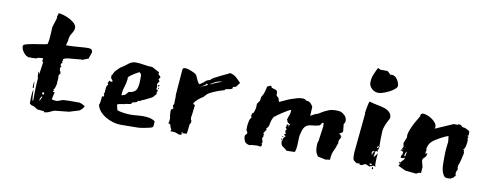

<svg xmlns="http://www.w3.org/2000/svg" viewBox="-46 -618 2134 837"><g transform="rotate(10 1021.0 -199.5)"><path d="M323 -242 321 -237 322 -242 297 -232Q296 -231 294 -231Q292 -231 292 -233L287 -232Q279 -231 266.5 -230Q254 -229 242 -228Q230 -227 221.5 -224.5Q213 -222 213 -218V-217L215 -215Q213 -213 212 -213Q211 -213 211 -211Q211 -209 213 -206Q213 -201 210 -201Q207 -201 207 -193Q207 -189 213 -189Q207 -186 207 -176Q207 -168 210 -167L213 -157Q206 -150 206 -144Q206 -139 207 -137Q207 -129 206.5 -126Q206 -123 206 -122.5Q206 -122 205.5 -121.5Q205 -121 205 -118L206 -117Q206 -109 202.5 -97.5Q199 -86 197 -84H195V-80H200Q198 -78 196 -77Q194 -76 194 -74Q194 -73 195 -72H202L195 -40L199 -38Q205 -36 216 -36Q225 -37 232 -40.5Q239 -44 247 -45H250Q254 -45 259.5 -45.5Q265 -46 270 -46H317Q318 -46 322 -44.5Q326 -43 330.5 -41Q335 -39 338 -37Q341 -35 341 -35Q341 -30 335 -23.5Q329 -17 324 -13L279 1L221 7Q213 7 199 14.5Q185 22 171 22V18L140 15Q129 7 124 5Q119 3 116 2.5Q113 2 111 1Q109 0 104 -5Q104 -8 104 -17.5Q104 -27 104.5 -37Q105 -47 106 -55.5Q107 -64 109 -66L112 -23L116 -17Q116 -31 116.5 -59Q117 -87 120 -124L119 -122Q118 -121 117.5 -126Q117 -131 117 -137Q117 -148 118 -148H119L122 -137L130 -193H126V-203V-210Q120 -208 112 -208Q104 -208 97 -203L76 -202L68 -203L63 -201L60 -204Q52 -204 41 -218Q30 -232 30 -246Q30 -252 42.5 -255.5Q55 -259 72 -262Q89 -265 106.5 -267.5Q124 -270 135 -273Q138 -282 139.5 -297Q141 -312 141.5 -325Q142 -338 142.5 -346Q143 -354 143 -350Q143 -351 145 -357.5Q147 -364 149.5 -371.5Q152 -379 154 -385.5Q156 -392 156 -394Q155 -395 155 -397Q155 -400 157 -405Q159 -410 159 -413L161 -414Q168 -414 181.5 -410Q195 -406 208 -399.5Q221 -393 231 -383.5Q241 -374 241 -363Q241 -352 231 -337Q221 -322 221 -305L215 -282Q242 -282 270.5 -284.5Q299 -287 313 -287Q321 -287 326.5 -284Q332 -281 332 -270L322 -242ZM109 -75 104 -74Q104 -76 104.5 -88Q105 -100 107 -103ZM148 -43 143 -32V-22L153 -43ZM153 -63Q149 -63 149 -58Q149 -53 153 -53Q158 -53 158 -58Q158 -63 153 -63Z M498 -112Q504 -112 507.5 -115Q511 -118 513 -121Q515 -124 517.5 -127Q520 -130 524 -130Q537 -130 548.5 -140.5Q560 -151 560 -190V-209Q560 -214 556 -218Q552 -222 550 -222Q549 -221 543 -218Q537 -215 530 -210.5Q523 -206 516 -201Q509 -196 505 -191V-181Q503 -165 497 -146Q491 -127 491 -110H497ZM641 -141 628 -126 622 -122Q611 -117 601 -111.5Q591 -106 581 -103L577 -99H572Q566 -99 564.5 -95Q563 -91 557 -90Q546 -88 543 -86Q540 -84 540 -83Q541 -81 541 -81Q541 -80 537.5 -79Q534 -78 530 -77.5Q526 -77 523 -76.5Q520 -76 521 -76H516Q513 -73 500 -72Q487 -71 479 -66L485 -42Q490 -40 498.5 -38Q507 -36 516 -35Q525 -34 533 -33.5Q541 -33 545 -33Q559 -33 572.5 -34.5Q586 -36 601 -36Q615 -36 628 -33.5Q641 -31 653 -23V-16Q653 -11 652.5 -4.5Q652 2 649 4L645 6Q644 7 637 8.5Q630 10 621 12Q612 14 602.5 15.5Q593 17 588 17Q568 17 548.5 17.5Q529 18 509 18Q494 18 476.5 13Q459 8 443.5 -1Q428 -10 416.5 -23Q405 -36 402 -52L405 -59Q405 -61 406 -67Q407 -73 408 -81V-90H415L416 -91Q416 -97 417 -98Q417 -99 415.5 -100.5Q414 -102 414 -104Q414 -105 417 -107L418 -120Q418 -124 418.5 -129Q419 -134 423 -142L426 -144Q426 -148 422 -152Q425 -153 426 -158Q427 -163 429 -163Q430 -163 430 -162.5Q430 -162 431 -162L435 -159Q436 -160 436 -160H439Q442 -160 442 -162Q442 -167 437.5 -170.5Q433 -174 433 -179Q433 -181 434 -182Q434 -184 433 -185Q432 -186 432 -187L435 -188Q441 -203 448.5 -211Q456 -219 465 -227L470 -230Q484 -239 497.5 -250Q511 -261 528 -261Q545 -261 564.5 -257.5Q584 -254 602 -254Q626 -242 629.5 -239.5Q633 -237 635 -237L634 -227L642 -221L645 -215L638 -206L644 -198L638 -189Q636 -187 636 -184Q636 -181 636 -179L637 -178L638 -173L636 -162L643 -159V-153L639 -150L641 -147ZM643 -182H645Q647 -182 647 -179Q647 -175 643 -175Q641 -175 641 -179Q641 -182 643 -182ZM647 -168Q647 -164 645 -164Q643 -164 643 -168Q643 -170 644 -170Q645 -170 647 -168Z M807 -73V-65Q807 -58 809 -54L811 -55Q811 -51 810.5 -45.5Q810 -40 806 -38L801 6Q797 7 792 7H787Q785 7 782 9L781 1Q778 3 778 7V13V17Q776 15 773 15Q771 15 771.5 15.5Q772 16 770 16Q767 16 758 12Q749 8 738 8Q732 8 729 9Q729 7 730 4Q731 1 731 -1Q726 -6 724.5 -15Q723 -24 715 -24H713Q716 -29 716.5 -35.5Q717 -42 717 -47Q717 -49 715 -59L714 -72V-80V-84Q715 -86 718.5 -88Q722 -90 724 -92Q724 -94 722 -98Q720 -102 720 -106L725 -112Q724 -112 724 -117Q724 -123 724.5 -131Q725 -139 725 -144Q725 -150 724 -150L733 -264Q734 -271 737.5 -272.5Q741 -274 746 -274Q751 -274 759 -271.5Q767 -269 774.5 -266Q782 -263 788 -259.5Q794 -256 796 -253Q797 -252 799.5 -246Q802 -240 805 -233.5Q808 -227 811.5 -221.5Q815 -216 818 -216L821 -218Q834 -226 840 -232.5Q846 -239 861 -242Q861 -246 874.5 -253.5Q888 -261 903.5 -268.5Q919 -276 931 -281.5Q943 -287 939 -287Q944 -287 954 -283Q964 -279 972 -271L991 -252L977 -233L962 -228L964 -224Q959 -218 947.5 -217Q936 -216 930 -212Q930 -211 931 -211L932 -210Q917 -206 903 -201Q891 -196 878 -190.5Q865 -185 857 -178L842 -162Q842 -163 836.5 -159.5Q831 -156 824.5 -150.5Q818 -145 812 -138.5Q806 -132 806 -127V-126L814 -123L808 -73ZM898 -242Q884 -238 874 -231L864 -225L865 -223Q878 -230 891.5 -235.5Q905 -241 915 -243Q911 -243 906 -243Q901 -243 898 -242ZM846 -220Q844 -218 837 -213.5Q830 -209 828 -207L822 -202H823Q825 -205 830 -207.5Q835 -210 840.5 -212.5Q846 -215 850 -216.5Q854 -218 854 -220Q854 -222 848 -224Q847 -224 847 -222.5Q847 -221 846 -220Z M1222 -135Q1222 -140 1226.5 -149.5Q1231 -159 1231 -172V-174H1228Q1226 -174 1216.5 -168.5Q1207 -163 1196 -156Q1185 -149 1176 -142.5Q1167 -136 1166 -133L1164 -135Q1162 -133 1157 -123.5Q1152 -114 1148 -91Q1144 -80 1138 -78L1140 -71L1128 -53L1133 -51Q1131 -47 1131 -42Q1131 -39 1132 -38L1129 -36Q1128 -34 1128 -31Q1128 -26 1130 -23Q1132 -20 1132 -15Q1132 -13 1131.5 -12.5Q1131 -12 1131 -10L1129 -9L1132 -3L1130 4Q1128 4 1127 5Q1126 6 1124 6Q1122 6 1119.5 5Q1117 4 1112 4Q1104 4 1093.5 5Q1083 6 1078 8Q1061 5 1056 -5.5Q1051 -16 1051 -24Q1051 -30 1052.5 -32Q1054 -34 1055.5 -35.5Q1057 -37 1058.5 -38.5Q1060 -40 1060 -44Q1060 -46 1059 -46L1054 -55V-67Q1054 -68 1054 -71.5Q1054 -75 1055 -80L1057 -92Q1058 -97 1059 -100Q1060 -103 1061 -105L1067 -113L1064 -116Q1064 -118 1064 -121.5Q1064 -125 1065 -128Q1066 -132 1067 -134Q1067 -134 1069 -130Q1079 -147 1079 -166V-175L1090 -191Q1090 -195 1091 -198L1093 -209Q1101 -220 1104.5 -233.5Q1108 -247 1110 -257L1117 -260Q1119 -260 1120 -261.5Q1121 -263 1124 -263Q1129 -263 1128.5 -260Q1128 -257 1132 -255Q1139 -253 1148 -250Q1157 -247 1157 -237V-229Q1157 -226 1158 -225L1162 -221Q1169 -216 1169 -211.5Q1169 -207 1173 -200Q1183 -204 1195 -210Q1207 -216 1220.5 -221Q1234 -226 1247 -229.5Q1260 -233 1272 -233Q1276 -233 1277.5 -232Q1279 -231 1284 -231L1286 -227Q1287 -226 1289 -226H1292Q1302 -226 1310.5 -216.5Q1319 -207 1319 -202Q1319 -196 1318 -187Q1317 -178 1317 -164L1325 -168Q1328 -171 1334 -173L1339 -176Q1345 -176 1352.5 -181Q1360 -186 1370 -191.5Q1380 -197 1393 -202Q1406 -207 1422 -207Q1430 -207 1439 -206Q1448 -205 1454 -200L1464 -192Q1468 -187 1470.5 -181.5Q1473 -176 1473 -170Q1473 -161 1467 -154L1469 -133Q1469 -131 1469.5 -129Q1470 -127 1470 -125Q1470 -117 1467 -116.5Q1464 -116 1462 -114L1454 -108L1461 -106L1464 -100L1461 -99H1467Q1465 -92 1463.5 -89.5Q1462 -87 1461 -85.5Q1460 -84 1459 -81.5Q1458 -79 1457 -72L1459 -70L1458 -68Q1453 -52 1449.5 -44Q1446 -36 1443 -29.5Q1440 -23 1438 -14.5Q1436 -6 1435 10L1421 11L1419 13L1381 5Q1379 3 1373.5 -7.5Q1368 -18 1368 -39Q1368 -52 1369 -54Q1370 -56 1372 -64L1381 -128L1380 -144Q1372 -143 1370 -137Q1368 -131 1361 -129Q1347 -125 1335 -124.5Q1323 -124 1314 -120.5Q1305 -117 1298.5 -107.5Q1292 -98 1288 -77Q1286 -76 1285.5 -63.5Q1285 -51 1284.5 -36Q1284 -21 1282 -9Q1280 3 1276 3L1242 4Q1234 -4 1224.5 -10Q1215 -16 1214 -28V-35H1217Q1210 -39 1210 -47L1218 -37V-39Q1217 -40 1217 -46Q1219 -48 1221 -51Q1223 -54 1227 -58L1218 -63Q1220 -64 1221.5 -66Q1223 -68 1226 -68Q1225 -72 1223.5 -73Q1222 -74 1222 -78Q1222 -81 1223 -84L1226 -87Q1225 -93 1219 -94Q1224 -97 1223 -103Q1222 -109 1226 -109L1230 -105Q1232 -108 1233.5 -107.5Q1235 -107 1237 -109Q1237 -113 1230 -116Q1223 -119 1223 -126Q1223 -127 1221.5 -128Q1220 -129 1220 -131ZM1216 -57Q1217 -57 1217 -54Q1217 -52 1215 -52Q1213 -52 1213 -53Q1213 -57 1216 -57ZM1228 -112Q1230 -110 1230 -109H1228Q1226 -109 1226 -110Q1226 -112 1228 -112ZM1232 -101Q1232 -99 1234 -99Q1235 -100 1235 -101L1234 -102Q1232 -102 1232 -101Z M1546 0Q1538 -4 1536 -10Q1534 -16 1534 -25V-40L1551 -214Q1551 -215 1550.5 -215.5Q1550 -216 1550 -218Q1550 -217 1551 -225Q1552 -233 1554 -243Q1556 -253 1558 -261.5Q1560 -270 1562 -270Q1564 -270 1569.5 -268Q1575 -266 1576 -266Q1587 -263 1601.5 -260.5Q1616 -258 1629.5 -253.5Q1643 -249 1652.5 -240Q1662 -231 1662 -215L1651 -193Q1646 -183 1642.5 -172.5Q1639 -162 1638 -152Q1638 -151 1638 -145.5Q1638 -140 1637.5 -132.5Q1637 -125 1637 -117Q1637 -109 1637 -103V-87L1639 -85Q1639 -84 1637.5 -81.5Q1636 -79 1636 -76L1637 -73Q1637 -72 1635 -71Q1633 -70 1632 -70L1634 -63Q1633 -63 1633 -62L1631 -59Q1631 -60 1630.5 -60.5Q1630 -61 1630 -62L1627 -63L1624 -61Q1623 -59 1622 -49Q1621 -39 1619 -37H1621Q1624 -37 1629.5 -45.5Q1635 -54 1636 -54Q1634 -43 1633.5 -28.5Q1633 -14 1633 -3L1636 5L1625 2L1621 5Q1619 5 1613 7L1609 9L1594 2H1589L1574 9L1566 8V4H1551ZM1550 -350Q1550 -371 1556.5 -387Q1563 -403 1572 -421L1577 -418Q1578 -418 1580.5 -416.5Q1583 -415 1586 -415H1612Q1617 -415 1623 -408Q1629 -401 1631 -401Q1632 -401 1633.5 -401.5Q1635 -402 1637 -402Q1644 -402 1650.5 -397.5Q1657 -393 1661.5 -386Q1666 -379 1668.5 -372Q1671 -365 1671 -359Q1671 -352 1661.5 -344Q1652 -336 1639.5 -329.5Q1627 -323 1613.5 -318.5Q1600 -314 1592 -314Q1576 -314 1563.5 -325Q1551 -336 1550 -350ZM1609 -56Q1609 -54 1609.5 -49Q1610 -44 1612 -42L1614 -54L1619 -56V-61Q1616 -61 1612.5 -59Q1609 -57 1609 -56ZM1610 2 1618 1V-4L1608 -5ZM1624 9Q1627 11 1627 14Q1627 18 1624 18Q1621 18 1621 14Q1621 9 1624 9ZM1628 -81V-78Q1628 -76 1630 -76L1635 -81V-87Z M1738 -118 1749 -145Q1749 -147 1748.5 -148Q1748 -149 1748 -151Q1748 -160 1752 -171.5Q1756 -183 1762 -196Q1768 -209 1775.5 -221.5Q1783 -234 1790 -246Q1789 -247 1789 -248Q1789 -252 1792.5 -255.5Q1796 -259 1799 -259Q1808 -259 1819 -255Q1830 -251 1839.5 -244.5Q1849 -238 1856 -229.5Q1863 -221 1863 -211L1861 -203L1939 -237H1957Q1957 -239 1959.5 -239.5Q1962 -240 1963 -240Q1969 -240 1971.5 -238Q1974 -236 1979 -231L1991 -229Q1995 -227 2003.5 -223Q2012 -219 2012 -216V-199H2008L2007 -196Q2007 -195 2008 -195H2010Q2011 -194 2012 -194V-191L2010 -188Q2010 -180 2012 -179Q2012 -169 2009 -154Q2006 -139 1998 -134H2005Q2003 -132 2003 -129Q2003 -126 2004 -125.5Q2005 -125 2005 -124Q2005 -116 2002.5 -108Q2000 -100 2000 -96L1996 -81Q1994 -73 1991.5 -68Q1989 -63 1989 -52L1991 -47Q1991 -44 1988 -39Q1985 -34 1985 -29Q1985 -19 1987 -17V-15L1982 -13L1979 -7Q1973 -5 1971.5 -3.5Q1970 -2 1969 -1.5Q1968 -1 1965 -0.5Q1962 0 1952 0Q1942 0 1936.5 -8Q1931 -16 1928 -26.5Q1925 -37 1924.5 -48.5Q1924 -60 1924 -66Q1924 -81 1924 -91.5Q1924 -102 1924.5 -111.5Q1925 -121 1926 -131.5Q1927 -142 1929 -157Q1929 -161 1927.5 -170.5Q1926 -180 1926 -182L1915 -178Q1892 -168 1869 -153Q1846 -138 1842 -117L1840 -108L1843 -106Q1841 -101 1840.5 -98.5Q1840 -96 1840 -87L1848 -93V-92Q1848 -78 1839.5 -71.5Q1831 -65 1831 -56L1838 -29L1836 -2H1826Q1824 -1 1820.5 1.5Q1817 4 1814 4L1766 -1L1733 -17L1742 -29Q1740 -27 1739 -27H1738Q1735 -27 1734 -28Q1734 -33 1736 -35L1738 -31L1755 -50Q1755 -54 1752 -56Q1749 -53 1748 -52.5Q1747 -52 1737 -52Q1737 -62 1740.5 -68.5Q1744 -75 1744 -80H1742Q1740 -80 1737 -84Q1735 -84 1733.5 -83Q1732 -82 1731 -82Q1732 -85 1736.5 -92.5Q1741 -100 1741 -103ZM1752 -62Q1757 -62 1756.5 -66.5Q1756 -71 1760 -83Q1757 -83 1754 -76.5Q1751 -70 1751 -65Q1751 -63 1752 -62ZM1741 -91H1738V-90Q1738 -89 1742 -86ZM1744 -66V-72Q1743 -72 1743 -71Q1743 -70 1742.5 -69.5Q1742 -69 1742 -68ZM1749 -96V-102L1747 -98Z"/></g></svg>

Font: East Sea Dokdo Cyrillic
Style: Regular
Weight: 400
Version: Version 1.00 July 4, 2018, initial release